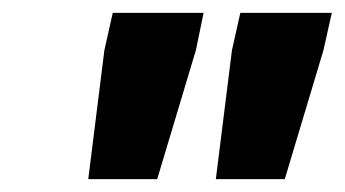

<svg xmlns="http://www.w3.org/2000/svg" viewBox="-20 -708 535 298"><path d="M315 -430 340 -630 353 -688H495L482 -630L422 -430ZM117 -430 142 -630 155 -688H296L284 -630L224 -430Z"/></svg>

Font: Saira Thin
Style: Bold Italic
Weight: 700
Italic angle: -12°
Version: Version 1.101